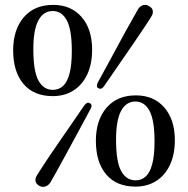

<svg xmlns="http://www.w3.org/2000/svg" viewBox="-20 -732 750 766"><path d="M192 -712.5Q263.5 -712.5 305.5 -664.2Q347.5 -616 347.5 -534Q347.5 -476 327.8 -434.5Q308 -393 272.8 -370.8Q237.5 -348.5 190.5 -348.5Q115 -348.5 73.8 -397Q32.5 -445.5 32.5 -531.5Q32.5 -613.5 74.8 -663Q117 -712.5 192 -712.5ZM266.5 -529Q266.5 -613.5 246.5 -650.8Q226.5 -688 190.5 -688Q153 -688 133 -650.5Q113 -613 113 -535.5Q113 -448.5 133.2 -411Q153.5 -373.5 191 -373.5Q214 -373.5 231 -388.5Q248 -403.5 257.2 -437.8Q266.5 -472 266.5 -529ZM395 -388Q389 -380.5 384.2 -378.5Q379.5 -376.5 372.5 -380Q367 -383 366.5 -388.8Q366 -394.5 370 -402.5Q377 -415.5 389.8 -438.8Q402.5 -462 418 -490.5Q433.5 -519 450 -549.8Q466.5 -580.5 482.2 -608.8Q498 -637 510.8 -659.8Q523.5 -682.5 530.5 -695Q538.5 -707.5 550.2 -711.2Q562 -715 575 -707.5Q587.5 -700.5 589.5 -689.2Q591.5 -678 583.5 -665.5Q577 -654.5 563 -633.5Q549 -612.5 530.8 -585.5Q512.5 -558.5 492.5 -529.5Q472.5 -500.5 453.5 -473Q434.5 -445.5 419.2 -423.2Q404 -401 395 -388ZM316.5 -311.5Q322 -319 327.2 -321.2Q332.5 -323.5 339 -320Q345 -316.5 345.2 -310.8Q345.5 -305 341 -297Q334 -284 321.5 -260.8Q309 -237.5 293.5 -208.8Q278 -180 261.2 -149.2Q244.5 -118.5 229 -90Q213.5 -61.5 200.8 -38.8Q188 -16 180.5 -3.5Q172.5 8.5 160.5 12.2Q148.5 16 136 9Q124 2 121.8 -9.2Q119.5 -20.5 128 -33.5Q134.5 -44 148.2 -65.2Q162 -86.5 180.2 -113.5Q198.5 -140.5 218.8 -169.8Q239 -199 258 -226.5Q277 -254 292.2 -276.5Q307.5 -299 316.5 -311.5ZM522 -351.5Q593.5 -351.5 635.5 -303.2Q677.5 -255 677.5 -173Q677.5 -115 657.8 -73.5Q638 -32 602.8 -9.8Q567.5 12.5 520.5 12.5Q445 12.5 403.8 -36Q362.5 -84.5 362.5 -170.5Q362.5 -252.5 404.8 -302Q447 -351.5 522 -351.5ZM596.5 -168Q596.5 -252.5 576.5 -289.8Q556.5 -327 520.5 -327Q483 -327 463 -289.5Q443 -252 443 -174.5Q443 -87.5 463.2 -50Q483.5 -12.5 521 -12.5Q544 -12.5 561 -27.5Q578 -42.5 587.2 -76.8Q596.5 -111 596.5 -168Z"/></svg>

Font: Fraunces 48pt
Style: Regular
Weight: 400
Version: Version 1.000;[b76b70a41]